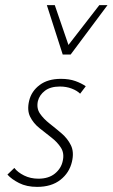

<svg xmlns="http://www.w3.org/2000/svg" viewBox="-20 -724 440 750"><path d="M125 6Q84 6 54.5 -9Q25 -24 9 -42L36 -68Q49 -51 74 -38.5Q99 -26 130 -26Q170 -26 194.5 -46Q219 -66 225 -95Q232 -125 218 -147Q204 -169 180.5 -187Q157 -205 133.5 -224Q110 -243 97.5 -268.5Q85 -294 94 -331Q103 -368 135 -392Q167 -416 218 -416Q250 -416 274 -407.5Q298 -399 315 -387L293 -358Q281 -370 260 -378Q239 -386 214 -386Q177 -386 155.5 -369.5Q134 -353 128 -329Q122 -301 136 -280.5Q150 -260 173.5 -241.5Q197 -223 220.5 -203Q244 -183 257 -156.5Q270 -130 261 -92Q251 -49 216 -21.5Q181 6 125 6ZM225 -511 237 -535 368 -704H400L256 -511ZM225 -511 163 -704H194L252 -535L256 -511Z"/></svg>

Font: Ysabeau ExtraLight
Style: Italic
Weight: 250
Italic angle: -12°
Version: Version 2.000;gftools[0.9.27.dev2+g8671c4b]